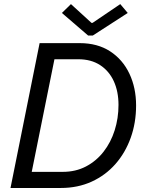

<svg xmlns="http://www.w3.org/2000/svg" viewBox="-20 -934 723 954"><path d="M32.2 0 176.8 -719.7H376Q464.4 -719.7 527.1 -679Q589.8 -638.2 623 -567.9Q656.2 -497.6 656.2 -409.7Q656.2 -324.2 629.6 -249.8Q603 -175.3 553.7 -119.1Q504.4 -63 435.5 -31.5Q366.7 0 282.2 0ZM137.7 -80.1H292Q356 -80.1 407.2 -106.9Q458.5 -133.8 494.6 -180.2Q530.8 -226.6 549.8 -286.6Q568.8 -346.7 568.8 -412.6Q568.8 -479.5 545.4 -530.5Q522 -581.5 477.3 -610.6Q432.6 -639.6 369.1 -639.6H250.5ZM418 -757.3 287.6 -869.6 332.5 -913.6 434.6 -820.3H439.9L577.6 -913.6L614.7 -869.6L440.9 -757.3Z"/></svg>

Font: Reddit Sans
Style: Italic
Weight: 400
Italic angle: -11.25°
Designer: Stephen Hutchings
Version: Version 1.013